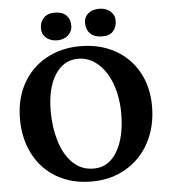

<svg xmlns="http://www.w3.org/2000/svg" viewBox="-58 -920 865 981"><g transform="rotate(-5 374.0 -429.0)"><path d="M35 -341Q35 -444 78.5 -522Q122 -600 199 -642.5Q276 -685 373 -685Q473 -685 550 -643Q627 -601 670 -524.5Q713 -448 713 -348Q713 -245 670.5 -164Q628 -83 550.5 -37Q473 9 373 9Q271 9 194.5 -35.5Q118 -80 76.5 -159.5Q35 -239 35 -341ZM553 -325Q553 -407 528.5 -475Q504 -543 459 -582.5Q414 -622 357 -622Q283 -622 239 -553.5Q195 -485 195 -366Q195 -282 217 -211Q239 -140 282.5 -98Q326 -56 389 -56Q466 -56 509.5 -130Q553 -204 553 -325ZM182 -792Q182 -824 201.5 -845.5Q221 -867 259 -867Q298 -867 318 -847Q338 -827 338 -794Q338 -764 316 -744.5Q294 -725 261 -725Q226 -725 204 -744Q182 -763 182 -792ZM409 -800Q409 -831 430.5 -849Q452 -867 487 -867Q521 -867 543.5 -848Q566 -829 566 -800Q566 -768 548 -746.5Q530 -725 491 -725Q452 -725 430.5 -745.5Q409 -766 409 -800Z"/></g></svg>

Font: Vollkorn SC
Style: Bold
Weight: 700
Designer: Friedrich Althausen
Foundry: Friedrich Althausen
Version: Version 4.015